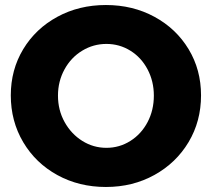

<svg xmlns="http://www.w3.org/2000/svg" viewBox="-20 -732 844 765"><path d="M781 -352Q781 -249 731.5 -166Q682 -83 595.5 -35Q509 13 402 13Q295 13 208.5 -34.5Q122 -82 72.5 -165.5Q23 -249 23 -352Q23 -454 72.5 -536Q122 -618 208.5 -665Q295 -712 402 -712Q509 -712 595.5 -665Q682 -618 731.5 -536Q781 -454 781 -352ZM211 -351Q211 -293 237.5 -245.5Q264 -198 308 -170.5Q352 -143 404 -143Q456 -143 499.5 -170.5Q543 -198 568 -245.5Q593 -293 593 -351Q593 -408 568 -455.5Q543 -503 499.5 -530Q456 -557 404 -557Q352 -557 307.5 -530Q263 -503 237 -455.5Q211 -408 211 -351Z"/></svg>

Font: Gontserrat
Style: Bold
Weight: 700
Designer: Julieta Ulanovsky
Foundry: Julieta Ulanovsky
Version: Version 6.001